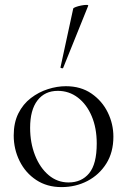

<svg xmlns="http://www.w3.org/2000/svg" viewBox="-20 -751 519 784"><path d="M231 13Q172 13 128 -16Q84 -45 60 -93.5Q36 -142 36 -198Q36 -250 55 -288Q74 -326 106 -350.5Q138 -375 175.5 -387Q213 -399 249 -399Q310 -399 353.5 -369Q397 -339 420 -292Q443 -245 443 -193Q443 -129 414 -83Q385 -37 337 -12Q289 13 231 13ZM260 -6Q313 -6 344 -43.5Q375 -81 375 -165Q375 -228 354.5 -276.5Q334 -325 298 -352.5Q262 -380 216 -380Q163 -380 133 -341Q103 -302 103 -229Q103 -168 123 -117Q143 -66 178.5 -36Q214 -6 260 -6ZM238 -474Q237 -471 231.5 -472.5Q226 -474 227 -476L279 -716Q280 -719 289.5 -722.5Q299 -726 311.5 -728.5Q324 -731 333 -731Q342 -731 340 -727Z"/></svg>

Font: Cormorant Light
Style: Regular
Weight: 400
Version: Version 4.000